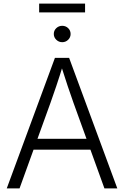

<svg xmlns="http://www.w3.org/2000/svg" viewBox="-20 -1050 691 1070"><path d="M17.6 0 286.1 -727.5H365.2L633.8 0H562L389.2 -478Q374.5 -519 357.2 -570.6Q339.8 -622.1 316.4 -696.3H334Q311 -621.6 293.5 -569.8Q275.9 -518.1 261.7 -478L88.9 0ZM144 -215.8V-276.4H506.8V-215.8ZM326.7 -814.9Q307.6 -814.9 293.7 -828.4Q279.8 -841.8 279.8 -860.8Q279.8 -879.9 293.7 -893.1Q307.6 -906.2 326.7 -906.2Q346.2 -906.2 359.9 -893.1Q373.5 -879.9 373.5 -860.4Q373.5 -841.8 359.9 -828.4Q346.2 -814.9 326.7 -814.9ZM454.1 -1029.8V-981H198.2V-1029.8Z"/></svg>

Font: Inter 24pt Light
Style: Regular
Weight: 300
Designer: Rasmus Andersson
Foundry: rsms
Version: Version 4.001;git-66647c0bb